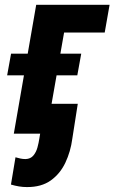

<svg xmlns="http://www.w3.org/2000/svg" viewBox="-20 -548 469 787"><path d="M429.2 -528.3 409.2 -414.6H242.7L169.9 0H36.6L128.4 -528.3ZM313 -328.1 296.9 -239.3H9.3L25.4 -328.1ZM164.6 -122.6H298.8L276.4 20.5Q269.5 73.2 248 118.7Q226.6 164.1 188 191.7Q149.4 219.2 90.3 218.8Q73.7 218.8 57.6 216.1Q41.5 213.4 24.9 208.5L43.5 96.7Q53.2 99.6 63.5 101.8Q73.7 104 84.5 104Q105 103.5 116.7 89.6Q128.4 75.7 133.5 56.4Q138.7 37.1 141.1 21Z"/></svg>

Font: Roboto Condensed
Style: Bold Italic
Weight: 700
Italic angle: -12°
Designer: Christian Robertson
Foundry: Google
Version: Version 3.0